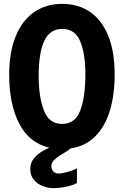

<svg xmlns="http://www.w3.org/2000/svg" viewBox="-20 -755 640 993"><path d="M421.5 -372Q421.5 -478.5 394.5 -542Q367.5 -605.5 302 -605.5Q237.5 -605.5 208.8 -543Q180 -480.5 180 -362.5Q180 -254 207 -184Q234 -114 301 -114Q368.5 -114 395 -183.2Q421.5 -252.5 421.5 -372ZM136.5 120.5Q136.5 92.5 148.2 74.5Q160 56.5 177 42.5Q187 34 203 24.8Q219 15.5 235 9Q130 -16 78.8 -116.8Q27.5 -217.5 27.5 -367.5Q27.5 -484.5 61 -567Q94.5 -649.5 156.2 -692.2Q218 -735 301.5 -735Q384 -735 445 -693.8Q506 -652.5 539.5 -570.5Q573 -488.5 573 -370.5Q573 -266.5 548.8 -184.5Q524.5 -102.5 473.2 -50.5Q422 1.5 344 13Q332.5 24.5 297.5 44.5L288 50Q272.5 60 259 74Q245.5 88 245.5 104Q245.5 121 256.2 131.8Q267 142.5 282.5 142.5Q299 142.5 329.8 134.2Q360.5 126 378 115.5V191.5Q355.5 204 320.5 211Q285.5 218 257 218Q228 218 200.2 207Q172.5 196 154.5 174Q136.5 152 136.5 120.5Z"/></svg>

Font: JuliaMono ExtraBold
Style: Regular
Weight: 800
Monospace: yes
Designer: cormullion
Foundry: corm
Version: Version 0.055; ttfautohint (v1.8.4)